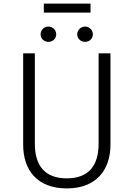

<svg xmlns="http://www.w3.org/2000/svg" viewBox="-20 -1037 744 1069"><path d="M484 -967V-1017H224V-967ZM249 -889C225 -889 206 -869 206 -846C206 -822 225 -804 249 -804C274 -804 293 -822 293 -846C293 -869 274 -889 249 -889ZM454 -889C429 -889 410 -869 410 -846C410 -822 429 -804 454 -804C478 -804 497 -822 497 -846C497 -869 478 -889 454 -889ZM595 -740H529V-237C529 -118 476 -44 352 -44C228 -44 174 -117 174 -237V-740H109V-231C109 -89 188 12 352 12C514 12 595 -89 595 -231Z"/></svg>

Font: Glow Sans SC Normal
Style: Regular
Weight: 400
Designer: Ryoko NISHIZUKA (kana, bopomofo & ideographs); Paul D. Hunt (Latin, Greek & Cyrillic); Sandoll Communications, Soo-young
Version: Version 0.93